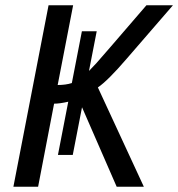

<svg xmlns="http://www.w3.org/2000/svg" viewBox="-20 -708 676 728"><path d="M164.1 -688H257.3L198.7 -385.7Q229.5 -385.7 252.4 -393.1L290.5 -589.4H346.7L317.4 -439Q330.6 -452.1 345.9 -469Q361.3 -485.8 535.2 -688H635.7L460.4 -485.4Q388.7 -401.9 351.1 -376.5L525.4 0H422.4L291 -301.3L255.9 -120.6H199.7L238.8 -322.3Q206.5 -314.9 185.1 -314.9L124.5 0H30.8Z"/></svg>

Font: Liberation Sans
Style: Italic
Weight: 400
Italic angle: -12°
Designer: Steve Matteson
Foundry: Ascender Corporation
Version: Version 2.1.5